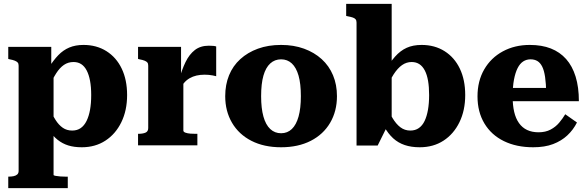

<svg xmlns="http://www.w3.org/2000/svg" viewBox="-20 -757 3062 1000"><path d="M333 223H23V163H24Q39 163 51 160.5Q63 158 70 151.5Q77 145 77 133V-415Q77 -426 72 -431.5Q67 -437 57 -441Q47 -445 31 -448L23 -450V-513H247V-381L259 -379V154Q259 157 269.5 159Q280 161 294 162Q308 163 320 163H333ZM406 10Q366 10 335.5 0.5Q305 -9 280 -29Q255 -49 234 -80L238 -194Q253 -158 269.5 -132Q286 -106 307 -91.5Q328 -77 356 -77Q382 -77 400.5 -90Q419 -103 431 -127.5Q443 -152 449 -185.5Q455 -219 455 -262Q455 -304 449 -336Q443 -368 431.5 -390Q420 -412 403 -423Q386 -434 363 -434Q335 -434 313 -419Q291 -404 272.5 -375Q254 -346 237 -306L233 -403Q258 -443 283.5 -469.5Q309 -496 341 -509.5Q373 -523 415 -523Q483 -523 534.5 -490.5Q586 -458 614 -399.5Q642 -341 642 -262Q642 -182 612 -120.5Q582 -59 529 -24.5Q476 10 406 10Z M1106 -515V-360Q1098 -362 1088.5 -364Q1079 -366 1068 -367Q1057 -368 1046 -368Q1023 -368 1003.5 -363.5Q984 -359 967.5 -349.5Q951 -340 938 -324.5Q925 -309 914 -286L913 -342Q927 -394 946.5 -434Q966 -474 995 -496.5Q1024 -519 1068 -519Q1081 -519 1091 -518Q1101 -517 1106 -515ZM699 0V-60H700Q723 -60 737.5 -66Q752 -72 752 -90V-415Q752 -426 747.5 -431.5Q743 -437 733 -441Q723 -445 707 -448L699 -450V-513H923V-350L935 -362V-77Q935 -70 946 -66Q957 -62 972 -61Q987 -60 999 -60H1008V0Z M1735 -256Q1735 -178 1699.5 -117.5Q1664 -57 1598.5 -23.5Q1533 10 1444 10Q1355 10 1289.5 -23.5Q1224 -57 1188.5 -117.5Q1153 -178 1153 -256Q1153 -316 1173 -365Q1193 -414 1231.5 -449Q1270 -484 1323.5 -503.5Q1377 -523 1444 -523Q1510 -523 1563.5 -503.5Q1617 -484 1655.5 -449Q1694 -414 1714.5 -365Q1735 -316 1735 -256ZM1340 -256Q1340 -193 1352 -150Q1364 -107 1387.5 -85Q1411 -63 1444 -63Q1477 -63 1500 -85Q1523 -107 1535 -150Q1547 -193 1547 -256Q1547 -321 1535 -363Q1523 -405 1500 -426.5Q1477 -448 1444 -448Q1411 -448 1387.5 -426.5Q1364 -405 1352 -363Q1340 -321 1340 -256Z M2166 10Q2122 10 2088 -1.5Q2054 -13 2028 -36.5Q2002 -60 1980 -99L1986 -216Q2006 -173 2024.5 -142Q2043 -111 2065.5 -94Q2088 -77 2117 -77Q2143 -77 2161.5 -90Q2180 -103 2191.5 -127Q2203 -151 2209 -185Q2215 -219 2215 -262Q2215 -304 2209.5 -336Q2204 -368 2192.5 -390Q2181 -412 2164 -423Q2147 -434 2124 -434Q2097 -434 2074 -418Q2051 -402 2030 -369.5Q2009 -337 1984 -286L1981 -381Q2010 -431 2037.5 -462Q2065 -493 2098 -508Q2131 -523 2176 -523Q2244 -523 2295.5 -490.5Q2347 -458 2375 -399.5Q2403 -341 2403 -262Q2403 -182 2373 -120.5Q2343 -59 2290 -24.5Q2237 10 2166 10ZM1837 -639Q1837 -650 1832.5 -656Q1828 -662 1818 -665.5Q1808 -669 1792 -672L1783 -674V-737H2020V-111L1999 -104L1947 1H1837Z M2650 -254Q2650 -209 2658 -174.5Q2666 -140 2683 -116Q2700 -92 2725.5 -80Q2751 -68 2785 -68Q2821 -68 2847.5 -82Q2874 -96 2892.5 -118Q2911 -140 2924 -162L2985 -119Q2966 -81 2935 -52Q2904 -23 2860.5 -6.5Q2817 10 2757 10Q2670 10 2604.5 -22Q2539 -54 2503 -114Q2467 -174 2467 -255Q2467 -335 2502 -395.5Q2537 -456 2599 -489.5Q2661 -523 2739 -523Q2802 -523 2849 -504.5Q2896 -486 2928.5 -449.5Q2961 -413 2978 -358Q2995 -303 2995 -230H2623V-299H2847L2825 -271Q2824 -322 2819 -356Q2814 -390 2804 -410Q2794 -430 2779 -439Q2764 -448 2743 -448Q2722 -448 2705 -437Q2688 -426 2676 -402.5Q2664 -379 2657 -342.5Q2650 -306 2650 -254Z"/></svg>

Font: Roboto Serif 36pt
Style: Bold
Weight: 700
Version: Version 1.008